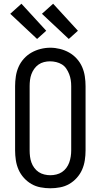

<svg xmlns="http://www.w3.org/2000/svg" viewBox="-20 -1002 540 1030"><path d="M250 8Q224 8 197.5 3Q171 -2 148.5 -15Q126 -28 108 -48Q90 -68 79.5 -92Q69 -116 65 -142.5Q61 -169 61 -195V-540Q61 -566 65 -592.5Q69 -619 79.5 -643Q90 -667 108 -687Q126 -707 149 -720Q172 -733 198 -739.5Q224 -746 250 -746Q276 -746 302 -739.5Q328 -733 351 -720Q374 -707 392 -687Q410 -667 420.5 -643Q431 -619 435 -592.5Q439 -566 439 -540V-195Q439 -169 435 -142.5Q431 -116 420.5 -92Q410 -68 392 -48Q374 -28 351.5 -15Q329 -2 302.5 3Q276 8 250 8ZM250 -62Q266 -62 282.5 -66Q299 -70 312.5 -79Q326 -88 336 -101.5Q346 -115 351.5 -130.5Q357 -146 359.5 -162.5Q362 -179 362 -195V-540Q362 -557 359.5 -573Q357 -589 351 -604.5Q345 -620 335.5 -634Q326 -648 312 -656.5Q298 -665 281.5 -669Q265 -673 248 -673Q232 -673 216 -669Q200 -665 186.5 -655.5Q173 -646 163.5 -632.5Q154 -619 148.5 -604Q143 -589 141 -572.5Q139 -556 139 -540V-195Q139 -179 141 -162.5Q143 -146 148.5 -130.5Q154 -115 164 -101.5Q174 -88 187.5 -79Q201 -70 217.5 -66Q234 -62 250 -62ZM349 -793 205 -928 265 -982 398 -837ZM179 -793 35 -928 95 -982 228 -837Z"/></svg>

Font: Iosevka Gothic
Style: Regular
Weight: 400
Monospace: yes
Designer: Belleve Invis
Foundry: Belleve Invis
Version: Version 15.5.1; ttfautohint (v1.8.4)